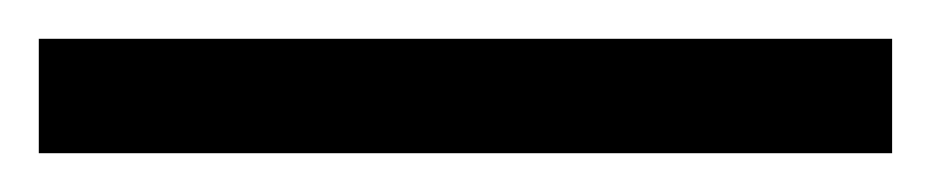

<svg xmlns="http://www.w3.org/2000/svg" viewBox="-25 63 480 99"><path d="M-5 142V83H435V142Z"/></svg>

Font: Noto Serif Armenian SemiCondensed Black
Style: Regular
Weight: 900
Width: 4
Designer: Monotype Design Team
Foundry: Monotype Imaging Inc.
Version: Version 2.008; ttfautohint (v1.8.4.7-5d5b)